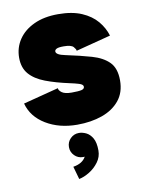

<svg xmlns="http://www.w3.org/2000/svg" viewBox="-88 -584 697 919"><g transform="rotate(-10 260.5 -125.0)"><path d="M258.3 -522.5Q326.7 -522.5 373 -502.4Q419.4 -482.4 447 -449.5Q474.6 -416.5 485.8 -378.4L316.4 -334.5Q316.4 -341.8 305.7 -354Q294.9 -366.2 258.3 -366.2Q232.9 -366.2 223.9 -361.3Q214.8 -356.4 214.8 -349.1Q214.8 -332.5 258.3 -323.7Q330.1 -308.6 383.5 -293.2Q437 -277.8 466.6 -247.8Q496.1 -217.8 496.1 -159.2Q496.1 -100.6 464.6 -62Q433.1 -23.4 379.4 -4.4Q325.7 14.6 258.3 14.6Q170.9 14.6 106.4 -24.4Q42 -63.5 24.4 -129.4L196.3 -173.8Q196.3 -163.1 210.9 -152.3Q225.6 -141.6 258.3 -141.6Q291.5 -141.6 305.9 -145Q320.3 -148.4 320.3 -159.2Q320.3 -170.4 300 -176.5Q279.8 -182.6 258.3 -187Q189.9 -201.7 140.9 -220.5Q91.8 -239.3 65.4 -269.8Q39.1 -300.3 39.1 -349.1Q39.1 -397.9 65.4 -437.3Q91.8 -476.6 140.9 -499.5Q189.9 -522.5 258.3 -522.5ZM199.7 113.3Q199.7 88.9 216.8 71.8Q233.9 54.7 258.3 54.7Q274.9 54.7 293 63.2Q311 71.8 323.5 93.3Q335.9 114.7 335.9 153.8Q335.9 184.6 317.1 210Q298.3 235.4 271.7 251.5Q245.1 267.6 221.7 272L204.1 209.5Q250 202.1 266.1 171.4Q262.2 171.9 258.3 171.9Q233.9 171.9 216.8 154.8Q199.7 137.7 199.7 113.3Z"/></g></svg>

Font: Giphurs Black
Style: Regular
Weight: 900
Version: Version 0.920; ttfautohint (v1.8.4.7-5d5b)